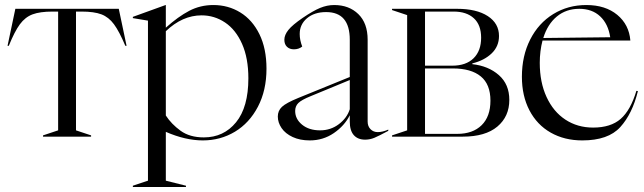

<svg xmlns="http://www.w3.org/2000/svg" viewBox="-20 -543 2560 763"><path d="M151 -5 211 -25V-497H189Q139 -497 109.5 -486Q80 -475 59 -446.5Q38 -418 15 -361H10L41 -508H452L483 -361H478Q454 -418 433 -446.5Q412 -475 383 -486Q354 -497 304 -497H282V-25L342 -5V0H151Z M508 195 568 175V-461L508 -471V-476L638 -523H639V-433Q688 -477 732 -500Q776 -523 828 -523Q887 -523 935 -493.5Q983 -464 1011 -407Q1039 -350 1039 -270Q1039 -184 1005 -119Q971 -54 913.5 -19.5Q856 15 786 15Q717 15 639 -19V175L719 195V200H508ZM790 3Q869 3 918 -57Q967 -117 967 -232Q967 -312 942 -368.5Q917 -425 874.5 -453.5Q832 -482 781 -482Q705 -482 639 -419V-84Q661 -50 697.5 -23.5Q734 3 790 3Z M1084 -80Q1084 -103 1100.5 -118.5Q1117 -134 1166 -154L1370 -237V-385Q1370 -495 1276 -495Q1229 -495 1200 -470.5Q1171 -446 1171 -408Q1171 -384 1181 -358Q1167 -347 1148 -347Q1131 -347 1120.5 -357Q1110 -367 1110 -385Q1110 -404 1126 -424Q1142 -444 1183 -472Q1224 -500 1252 -511.5Q1280 -523 1308 -523Q1367 -523 1404 -487Q1441 -451 1441 -385V-60Q1441 -41 1452.5 -29.5Q1464 -18 1481 -18Q1500 -18 1523 -28V-23Q1486 -3 1468 4.5Q1450 12 1431 12Q1402 12 1386 -6Q1370 -24 1370 -60V-85Q1349 -43 1306.5 -14Q1264 15 1211 15Q1172 15 1143 1.5Q1114 -12 1099 -34Q1084 -56 1084 -80ZM1252 -25Q1294 -25 1326.5 -49.5Q1359 -74 1370 -109V-225L1215 -161Q1178 -146 1165.5 -133.5Q1153 -121 1153 -102Q1153 -70 1180.5 -47.5Q1208 -25 1252 -25Z M1538 -5 1598 -25V-483L1538 -503V-508H1796Q1874 -508 1918.5 -479Q1963 -450 1963 -400Q1963 -359 1934 -331Q1905 -303 1857 -291V-288Q1921 -281 1962.5 -244.5Q2004 -208 2004 -146Q2004 -80 1956.5 -40Q1909 0 1819 0H1538ZM1797 -11Q1859 -11 1894 -45.5Q1929 -80 1929 -143Q1929 -208 1890.5 -239.5Q1852 -271 1780 -271H1669V-11ZM1777 -282Q1832 -282 1862 -311.5Q1892 -341 1892 -393Q1892 -444 1863 -470.5Q1834 -497 1783 -497H1669V-282Z M2054 -238Q2054 -321 2087 -386Q2120 -451 2178.5 -487Q2237 -523 2310 -523Q2386 -523 2433 -484Q2480 -445 2485 -382H2136Q2125 -340 2125 -293Q2125 -216 2152 -157.5Q2179 -99 2227 -67.5Q2275 -36 2337 -36Q2407 -36 2446.5 -70.5Q2486 -105 2509 -182L2515 -181Q2493 -91 2445 -38Q2397 15 2294 15Q2223 15 2168.5 -16Q2114 -47 2084 -104.5Q2054 -162 2054 -238ZM2405 -395Q2397 -448 2365 -478Q2333 -508 2282 -508Q2230 -508 2193 -477.5Q2156 -447 2139 -392Z"/></svg>

Font: Nyght Serif Light
Style: Regular
Weight: 300
Designer: Maksym Kobuzan
Version: Version 0.410